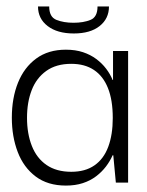

<svg xmlns="http://www.w3.org/2000/svg" viewBox="-20 -563 453 592"><path d="M183.2 9.2Q127.2 9.2 90 -18.8Q52.8 -46.8 34.7 -94.2Q16.5 -141.7 16.5 -200Q16.5 -260.8 35.5 -308Q54.5 -355.2 91.7 -382.5Q128.8 -409.8 183.2 -409.8Q212.5 -409.8 235.8 -402.1Q259.2 -394.3 276.9 -381Q294.7 -367.7 307.2 -351.2Q319.8 -334.7 327.3 -316.3H328.5V-405.7H375V0H337.2L329.3 -84.3H327.3Q319.2 -66 306.5 -49.3Q293.8 -32.7 276 -19.2Q258.2 -5.8 235.2 1.7Q212.2 9.2 183.2 9.2ZM199.7 -33.3Q242.8 -33.3 271.2 -53.1Q299.7 -72.8 313.7 -110.2Q327.7 -147.7 327.7 -199Q327.7 -254.7 312.8 -291.6Q298 -328.5 269.6 -347.3Q241.2 -366.2 199.7 -366.2Q153.2 -366.2 122.7 -344.3Q92.2 -322.5 77.8 -285.2Q63.3 -248 63.3 -199.8Q63.3 -150.8 78.2 -113.1Q93 -75.3 123.5 -54.3Q154 -33.3 199.7 -33.3ZM207.5 -459.8Q156.7 -459.8 126.9 -482.7Q97.2 -505.5 97.2 -543H131.7Q131.7 -510.5 154 -501.7Q176.3 -492.8 206.7 -492.8Q237.2 -492.8 258.9 -501.6Q280.7 -510.3 280.7 -543H316Q316 -505.5 287.2 -482.7Q258.5 -459.8 207.5 -459.8Z"/></svg>

Font: Darker Grotesque Light
Style: Regular
Weight: 300
Designer: Gabriel Lam
Foundry: TypeRant
Version: Version 1.000;gftools[0.9.28]